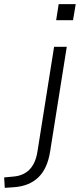

<svg xmlns="http://www.w3.org/2000/svg" viewBox="-134 -710 387 923"><path d="M136 -613 148 -690H230L217 -613ZM-111 193 -114 143 -72 139Q28 132 46 19L126 -485H187L107 18Q94 101 50 143Q6 185 -67 190Z"/></svg>

Font: Nunito Sans Light
Style: Italic
Weight: 300
Italic angle: -9°
Designer: Vernon Adams
Foundry: Vernon Adams
Version: Version 3.006; ttfautohint (v1.8.3)